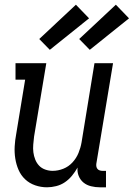

<svg xmlns="http://www.w3.org/2000/svg" viewBox="-20 -789 569 817"><path d="M180 8Q154 8 129.5 -0.5Q105 -9 87 -26Q69 -43 59 -66Q49 -89 45 -114.5Q41 -140 42.5 -166.5Q44 -193 49 -219L87 -450H46V-520H177L125 -208Q123 -191 121.5 -174Q120 -157 122 -141Q124 -125 130 -110Q136 -95 146.5 -84Q157 -73 172.5 -67.5Q188 -62 204 -62Q227 -62 249.5 -71Q272 -80 288.5 -98Q305 -116 314 -138Q323 -160 327 -183L382 -520H461L390 -93Q389 -87 390 -81Q391 -75 394.5 -70.5Q398 -66 404 -64Q410 -62 416 -62H431V8H404Q386 8 367.5 3.5Q349 -1 335.5 -12Q322 -23 315 -40Q308 -57 310 -76Q300 -58 286.5 -41.5Q273 -25 256 -13.5Q239 -2 219 3Q199 8 180 8ZM362 -577 317 -623 473 -769 529 -711ZM192 -577 147 -623 303 -769 359 -711Z"/></svg>

Font: Iosevka Gothic
Style: Italic
Weight: 400
Italic angle: -9°
Monospace: yes
Designer: Belleve Invis
Foundry: Belleve Invis
Version: Version 15.5.1; ttfautohint (v1.8.4)